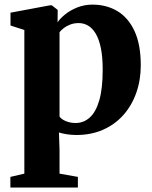

<svg xmlns="http://www.w3.org/2000/svg" viewBox="-20 -574 659 832"><path d="M25 238.5V192.5L85.5 178.5V-444L25.5 -463.5V-519L196.5 -551H204.5L230 -531L229.5 -477.5Q240.5 -494 262.5 -511.8Q284.5 -529.5 315 -541.8Q345.5 -554 380.5 -554Q441.5 -554 488.8 -525.8Q536 -497.5 563 -439.2Q590 -381 590 -291Q590 -227 570.5 -171.8Q551 -116.5 514.5 -75.5Q478 -34.5 426.5 -11.8Q375 11 310.5 11Q289 11 267.8 7.5Q246.5 4 235.5 0L238 76V178.5L317.5 192.5V238.5ZM308 -41Q342.5 -41 369 -64.8Q395.5 -88.5 410.2 -139.2Q425 -190 425 -272Q425 -327.5 417 -366Q409 -404.5 394.8 -428.2Q380.5 -452 361.8 -463Q343 -474 321 -474Q300.5 -474 284 -467.5Q267.5 -461 256 -452Q244.5 -443 238 -434.5V-69Q245.5 -57.5 265 -49.2Q284.5 -41 308 -41Z"/></svg>

Font: Merriweather 60pt ExtraBold
Style: Regular
Weight: 800
Version: Version 2.100